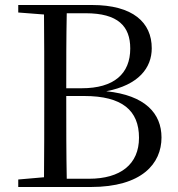

<svg xmlns="http://www.w3.org/2000/svg" viewBox="-20 -748 710 768"><path d="M53 -698 156 -690C157 -591 157 -492 157 -393V-340C157 -238 157 -138 156 -39L53 -30V0H343C548 0 626 -94 626 -198C626 -294 561 -367 405 -383C535 -408 587 -477 587 -555C587 -658 512 -728 348 -728H53ZM245 -364H317C469 -364 536 -306 536 -197C536 -91 462 -33 336 -33H247C245 -134 245 -238 245 -364ZM247 -695H323C452 -695 501 -643 501 -554C501 -453 436 -395 307 -395H245C245 -499 245 -598 247 -695Z"/></svg>

Font: Harano Aji Mincho KR
Style: Regular
Weight: 400
Foundry: Masamichi Hosoda
Version: HaranoAjiMinchoKR-Regular version 20230610;ttx 4.39.4